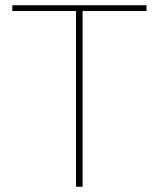

<svg xmlns="http://www.w3.org/2000/svg" viewBox="-20 -710 604 730"><path d="M294 -690V0H269V-690ZM537 -690V-668H27V-690Z"/></svg>

Font: Exo 2 Thin
Style: Regular
Weight: 250
Designer: Natanael Gama
Foundry: Natanael Gama
Version: Version 2.010